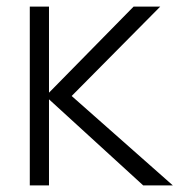

<svg xmlns="http://www.w3.org/2000/svg" viewBox="-20 -560 542 580"><path d="M70 0H128V-260L412.5 0H502L196.5 -270L464 -540H383.5L128 -280V-540H70Z"/></svg>

Font: Eudonet Light
Style: Regular
Weight: 300
Designer: Mikhail Sharanda
Foundry: Mikhail Sharanda
Version: Version 4.503;Glyphs 3.1.2 (3151)